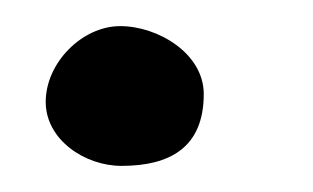

<svg xmlns="http://www.w3.org/2000/svg" viewBox="-20 -208 240 147"><path d="M72 -188C43 -188 15 -160 15 -130C15 -101 45 -81 73 -81C110 -81 136 -95 136 -136C136 -167 101 -188 72 -188Z"/></svg>

Font: ChillLongCangKaiShu Bold
Style: Regular
Weight: 700
Version: Version 3.500;Glyphs 3.1.1 (3135)